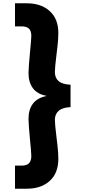

<svg xmlns="http://www.w3.org/2000/svg" viewBox="-20 -934 539 1165"><path d="M408 -284Q359 -282 336 -261.5Q313 -241 313 -207Q313 -180 323 -100Q324 -92 329 -48.5Q334 -5 334 30Q334 116 282 163.5Q230 211 143 211H71V71H110Q142 71 156 56.5Q170 42 170 13Q170 -10 162 -86Q153 -183 153 -213Q153 -269 179.5 -304.5Q206 -340 260 -351V-353Q206 -363 179.5 -399Q153 -435 153 -490Q153 -520 162 -617Q170 -695 170 -717Q170 -746 156 -760Q142 -774 110 -774H71V-914H143Q230 -914 282 -866.5Q334 -819 334 -734Q334 -699 329 -655.5Q324 -612 323 -604Q313 -524 313 -497Q313 -461 336 -441.5Q359 -422 408 -420Z"/></svg>

Font: MSTAGE
Style: Bold
Weight: 700
Designer: Ninad Kale (Devanagari), Jonny Pinhorn (Latin)
Foundry: Indian Type Foundry
Version: 4.004